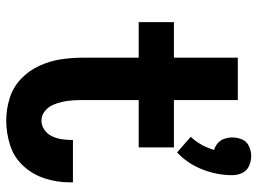

<svg xmlns="http://www.w3.org/2000/svg" viewBox="-125 -693 826 616"><g transform="rotate(90 288.0 -385.0)"><path d="M469 -540Q505 -574 523.5 -621Q542 -668 542 -717Q542 -734 535 -749Q528 -764 512.5 -771Q497 -778 481 -778Q465 -778 449.5 -771Q434 -764 427.5 -749Q421 -734 421 -717Q421 -705 425 -692.5Q429 -680 439 -671Q449 -662 461 -659Q455 -638 444.5 -619Q434 -600 419 -584ZM367 8Q407 8 446 -4.5Q485 -17 512.5 -47Q540 -77 552.5 -116Q565 -155 565 -195Q565 -201 565 -206H429V-201Q429 -185 426.5 -169Q424 -153 417 -138.5Q410 -124 396.5 -114.5Q383 -105 367 -105Q350 -105 336.5 -116Q323 -127 316.5 -142Q310 -157 306.5 -173Q303 -189 302 -205.5Q301 -222 301 -239V-417H453V-530H301V-735H165V-530H51V-417H165V-239Q165 -202 170.5 -166.5Q176 -131 191.5 -97.5Q207 -64 233.5 -39Q260 -14 295 -3Q330 8 367 8Z"/></g></svg>

Font: Iosevka Sparkle Extrabold
Style: Regular
Weight: 800
Designer: Belleve Invis
Foundry: Belleve Invis
Version: Version 4.5.0; ttfautohint (v1.8.3)